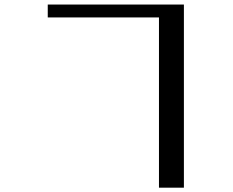

<svg xmlns="http://www.w3.org/2000/svg" viewBox="-20 -783 1040 858"><path d="M193.4 -705.1V-762.7H801.8V55.7H690.4V-705.1Z"/></svg>

Font: GenEi LateMin P v2
Style: Medium
Weight: 500
Designer: o_tamon (Modified)
Foundry: o_tamon / Adobe Systems Incorporated / FONT 910 / Philipp H. Poll
Version: Version 2.1;Original Version 1.004